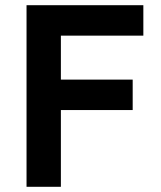

<svg xmlns="http://www.w3.org/2000/svg" viewBox="-20 -718 617 738"><path d="M82 0V-698H531V-581H214V-412H490V-295H214V0Z"/></svg>

Font: IBM Plex Sans Arabic SmBld
Style: Regular
Weight: 600
Designer: Mike Abbink, Paul van der Laan, Pieter van Rosmalen, Wael Morcos, Khajak Apelian
Foundry: Bold Monday
Version: Version 1.005